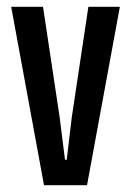

<svg xmlns="http://www.w3.org/2000/svg" viewBox="-20 -547 387 567"><path d="M110 0 13 -527H107L156 -202L172 -75H177L192 -201L241 -527H334L237 0Z"/></svg>

Font: Mona Sans Condensed Medium
Style: Regular
Weight: 500
Width: 3
Designer: Deni Anggara
Foundry: GitHub
Version: Version 1.001; ttfautohint (v1.8.4.7-5d5b);gftools[0.9.31]